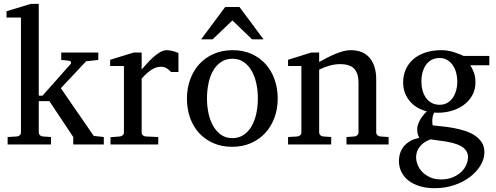

<svg xmlns="http://www.w3.org/2000/svg" viewBox="-20 -757 2601 1006"><path d="M363.8 0V-39.1L238.8 -227.1H183.1V-64Q183.1 -54.7 189 -48.8Q194.8 -43 204.1 -42L247.1 -39.1V0H20V-39.1L68.8 -42Q78.1 -43 84 -48.8Q89.8 -54.7 89.8 -64V-665H14.2V-698.2L142.1 -736.8H183.1V-255.9H203.1L350.1 -421.9Q354 -426.8 351.3 -432.4Q348.6 -438 341.8 -439L300.8 -442.9V-481.9H495.1V-442.9L431.2 -436L298.8 -294.9L471.2 -44.9L523.9 -39.1V0Z M876 -379.9Q866.2 -391.1 853.5 -399.2Q840.8 -407.2 822.3 -407.2Q797.9 -407.2 772.9 -390.9Q748 -374.5 722.2 -345.2V-64Q722.2 -54.7 728 -48.8Q733.9 -43 743.2 -42L809.1 -39.1V0H559.1V-38.1L608.4 -42Q617.2 -43 623.3 -48.8Q629.4 -54.7 629.4 -64V-411.1H557.1V-443.8L681.2 -481.9H722.2V-393.1Q732.9 -404.8 748.3 -422.1Q763.7 -439.5 781.2 -455.6Q798.8 -471.7 817.6 -482.9Q836.4 -494.1 854 -494.1Q861.8 -494.1 870.6 -492.7Q879.4 -491.2 887.7 -489Q896 -486.8 903.1 -484.1Q910.2 -481.4 915 -479V-379.9Z M1331.1 -241.2Q1331.1 -282.2 1323 -319.8Q1314.9 -357.4 1298.3 -386.2Q1281.7 -415 1256.8 -432.1Q1231.9 -449.2 1198.2 -449.2Q1163.6 -449.2 1138.2 -432.1Q1112.8 -415 1096.4 -386.2Q1080.1 -357.4 1072.3 -319.8Q1064.5 -282.2 1064.5 -241.2Q1064.5 -200.7 1072.5 -163.1Q1080.6 -125.5 1097.2 -96.7Q1113.8 -67.9 1138.7 -50.5Q1163.6 -33.2 1197.3 -33.2Q1231.4 -33.2 1256.8 -50.3Q1282.2 -67.4 1298.6 -96.2Q1314.9 -125 1323 -162.6Q1331.1 -200.2 1331.1 -241.2ZM1435.1 -240.2Q1435.1 -187 1418.2 -140.9Q1401.4 -94.7 1370.4 -60.8Q1339.4 -26.9 1295.2 -7.3Q1251 12.2 1196.3 12.2Q1141.6 12.2 1097.7 -7.1Q1053.7 -26.4 1022.9 -60.1Q992.2 -93.8 975.8 -139.9Q959.5 -186 959.5 -240.2Q959.5 -293.5 976.1 -339.8Q992.7 -386.2 1023.9 -420.7Q1055.2 -455.1 1099.4 -474.6Q1143.6 -494.1 1199.2 -494.1Q1254.9 -494.1 1298.8 -474.1Q1342.8 -454.1 1373 -419.7Q1403.3 -385.3 1419.2 -339.1Q1435.1 -293 1435.1 -240.2ZM1300.8 -550.8 1197.8 -649.9 1093.8 -550.8H1033.7L1159.7 -720.2H1234.9L1360.8 -550.8Z M1795.4 0V-39.1L1837.4 -42Q1846.2 -43 1852.3 -48.8Q1858.4 -54.7 1858.4 -64V-324.2Q1858.4 -371.6 1836.4 -396.2Q1814.5 -420.9 1762.2 -420.9Q1733.4 -420.9 1705.6 -412.8Q1677.7 -404.8 1652.3 -392.1V-64Q1652.3 -54.7 1658.2 -48.8Q1664.1 -43 1673.3 -42L1715.3 -39.1V0H1489.3V-39.1L1538.1 -42Q1547.4 -43 1553.2 -48.8Q1559.1 -54.7 1559.1 -64V-411.1H1489.3V-443.8L1611.3 -481.9H1652.3V-432.1Q1673.3 -443.8 1695.1 -455.1Q1716.8 -466.3 1738.3 -475.1Q1759.8 -483.9 1779.8 -489Q1799.8 -494.1 1817.4 -494.1Q1882.8 -494.1 1917 -453.6Q1951.2 -413.1 1951.2 -339.8V-64Q1951.2 -54.7 1957.3 -48.8Q1963.4 -43 1972.2 -42L2016.1 -39.1V0Z M2432.1 66.9Q2432.1 46.4 2421.9 32Q2411.6 17.6 2394.8 8.3Q2377.9 -1 2356.7 -6.6Q2335.4 -12.2 2313.7 -15.9Q2292 -19.5 2271.7 -21.7Q2251.5 -23.9 2236.3 -26.9Q2214.4 -19 2199.7 -8.1Q2185.1 2.9 2176.3 15.6Q2167.5 28.3 2163.8 41.5Q2160.2 54.7 2160.2 66.9Q2160.2 85 2168 105.5Q2175.8 126 2191.9 143.1Q2208 160.2 2232.7 171.6Q2257.3 183.1 2291 183.1Q2326.7 183.1 2353.3 171.6Q2379.9 160.2 2397.5 143.1Q2415 126 2423.6 105.5Q2432.1 85 2432.1 66.9ZM2376 -331.1Q2376 -354.5 2369.9 -376.7Q2363.8 -398.9 2352.1 -415.8Q2340.3 -432.6 2323 -442.9Q2305.7 -453.1 2283.2 -453.1Q2262.2 -453.1 2244.6 -444.8Q2227.1 -436.5 2214.6 -420.7Q2202.1 -404.8 2195.1 -381.8Q2188 -358.9 2188 -330.1Q2188 -305.2 2194.1 -283Q2200.2 -260.7 2212.2 -244.1Q2224.1 -227.5 2241.9 -217.8Q2259.8 -208 2283.2 -208Q2305.7 -208 2323 -217.8Q2340.3 -227.5 2352.1 -244.1Q2363.8 -260.7 2369.9 -283.2Q2376 -305.7 2376 -331.1ZM2444.3 -415Q2455.6 -397 2463.4 -375.7Q2471.2 -354.5 2471.2 -325.2Q2471.2 -285.6 2453.1 -254.9Q2435.1 -224.1 2405 -203.6Q2375 -183.1 2336.2 -173.6Q2297.4 -164.1 2255.4 -167Q2249.5 -157.2 2247.3 -146Q2245.1 -134.8 2244.9 -125Q2244.6 -115.2 2245.6 -108.2Q2246.6 -101.1 2247.1 -100.1Q2269.5 -97.7 2298.3 -94.7Q2327.1 -91.8 2357.2 -86.2Q2387.2 -80.6 2416.3 -71.3Q2445.3 -62 2467.8 -47.1Q2490.2 -32.2 2504.2 -11Q2518.1 10.3 2518.1 40Q2518.1 75.7 2497.8 109.6Q2477.5 143.6 2442.4 170.2Q2407.2 196.8 2359.9 212.9Q2312.5 229 2258.3 229Q2213.4 229 2178.5 218.3Q2143.6 207.5 2119.6 188.5Q2095.7 169.4 2083 143.3Q2070.3 117.2 2070.3 86.9Q2070.3 64.9 2076.7 45.2Q2083 25.4 2096.2 9.5Q2109.4 -6.3 2129.2 -17.8Q2148.9 -29.3 2176.3 -34.2Q2173.3 -42 2171.4 -47.1Q2169.4 -52.2 2168.2 -56.9Q2167 -61.5 2166.5 -66.7Q2166 -71.8 2166 -80.1Q2166 -99.6 2178 -123.3Q2189.9 -147 2216.3 -173.8Q2191.4 -179.7 2168.9 -192.4Q2146.5 -205.1 2129.4 -224.4Q2112.3 -243.7 2102.3 -268.8Q2092.3 -293.9 2092.3 -324.2Q2092.3 -363.8 2106.9 -395.3Q2121.6 -426.8 2147.9 -448.7Q2174.3 -470.7 2211.2 -482.4Q2248 -494.1 2293 -494.1Q2310.5 -494.1 2327.4 -491.2Q2344.2 -488.3 2359.1 -483.6Q2374 -479 2386.7 -473.6Q2399.4 -468.3 2409.2 -463.9H2543.9V-415Z"/></svg>

Font: BabelStone Ogham Pictish
Style: Bold
Weight: 700
Designer: Andrew West
Foundry: BabelStone
Version: Version 1.02 March 14, 2022